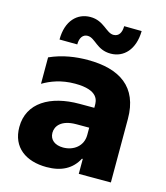

<svg xmlns="http://www.w3.org/2000/svg" viewBox="-114 -847 815 944"><g transform="rotate(15 293.5 -375.5)"><path d="M201.3 -612.9C201.3 -647.4 216.6 -666.9 240.1 -666.9C279.8 -666.9 299.4 -610.8 371.8 -611.5C437.1 -611.9 488.6 -663 490.1 -758.2L400.9 -759.2C400.6 -725.9 387.8 -704.5 360.8 -704.2C323.5 -703.8 298.7 -760.3 229 -759.9C163.4 -759.6 110.8 -709.9 110.8 -613.6ZM210.9 8.9C286.2 8.9 338.8 -18.8 369 -76H373.2V0H536.6V-323.5C536.6 -486.2 433.9 -552.6 272 -552.6C212 -552.6 144.5 -543.7 79.2 -514.2V-379.6C118.3 -402.7 170.8 -423.7 241.5 -423.7C364 -423.7 362.9 -367.2 362.9 -344.5V-333.5H287.3C139.9 -333.5 31.2 -271 31.2 -147C31.2 -43.3 106.2 8.9 210.9 8.9ZM264.9 -105.1C224.1 -105.1 195.7 -125.4 195.7 -161.9C195.7 -195.3 221.2 -232.6 299 -232.6H364V-195.3C364 -139.2 318.5 -105.1 264.9 -105.1Z"/></g></svg>

Font: TID UI Extra Bold
Style: Regular
Weight: 800
Designer: The TID Project Authors
Foundry: Bakken & Bæck
Version: Version 1.001;hotconv 1.0.109;makeotfexe 2.5.65596